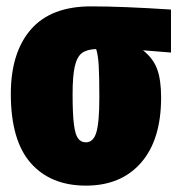

<svg xmlns="http://www.w3.org/2000/svg" viewBox="-20 -563 557 603"><path d="M517 -398 429 -405Q461 -380 473.5 -346Q486 -312 486 -257Q486 -124 423 -52Q360 20 250 20Q139 20 76.5 -51Q14 -122 14 -268Q14 -398 77 -470.5Q140 -543 266 -543Q363 -543 517 -533ZM292 -257Q292 -324 290 -357.5Q288 -391 282 -409Q253 -408 237.5 -396.5Q222 -385 215 -355Q208 -325 208 -267Q208 -206 212 -173.5Q216 -141 225 -128.5Q234 -116 250 -116Q273 -116 282.5 -147Q292 -178 292 -257Z"/></svg>

Font: Fira Sans Extra Condensed Black
Style: Regular
Weight: 900
Width: 1
Designer: Carrois Corporate & Edenspiekermann AG
Foundry: Carrois Corporate GbR & Edenspiekermann AG
Version: Version 4.203